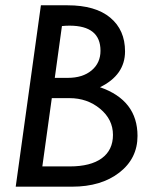

<svg xmlns="http://www.w3.org/2000/svg" viewBox="-20 -702 550 722"><path d="M133.8 -682.1H233.9Q338.9 -682.1 394.5 -635.7Q450.2 -589.4 450.2 -508.8Q450.2 -419.9 356 -374Q497.1 -325.2 497.1 -190.9Q497.1 -106 428.7 -53Q360.4 0 251 0H39.1ZM212.9 -604 186 -409.2H234.9Q291 -409.2 324.5 -437.3Q357.9 -465.3 357.9 -511.2Q357.9 -605.5 241.2 -605.5Q228 -605.5 212.9 -604ZM174.8 -333 139.2 -76.2H242.2Q320.8 -76.2 362.8 -106.9Q404.8 -137.7 404.8 -194.8Q404.8 -252.9 356.4 -293Q308.1 -333 241.2 -333Z"/></svg>

Font: Myanmar Pyu Pro
Style: Regular
Weight: 400
Designer: Khon Soe Zaw Thu
Foundry: PaOh Unicode
Version: Version 2.00 April 29, 2017